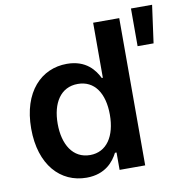

<svg xmlns="http://www.w3.org/2000/svg" viewBox="-85 -844 898 934"><g transform="rotate(-10 364.0 -376.5)"><path d="M268.5 9.6C362.2 9.6 404.5 -46.2 424.7 -85.9H432.5V0H558.9V-727.3H430V-455.3H424.7C405.2 -494.7 365.1 -552.6 268.8 -552.6C142.8 -552.6 43.7 -453.8 43.7 -272C43.7 -92.3 139.9 9.6 268.5 9.6ZM174.7 -272.7C174.7 -374.3 218.8 -447.1 304.3 -447.1C387.1 -447.1 432.5 -378.6 432.5 -272.7C432.5 -166.9 386.4 -95.9 304.3 -95.9C219.5 -95.9 174.7 -170.5 174.7 -272.7ZM623.2 -577.4H702.1L727.6 -763.5H623.2Z"/></g></svg>

Font: Margiela Sans Semi Bold
Style: Regular
Weight: 600
Designer: Stefan Endress, Andreas Faust
Version: Version 1.100;FEAKit 1.0